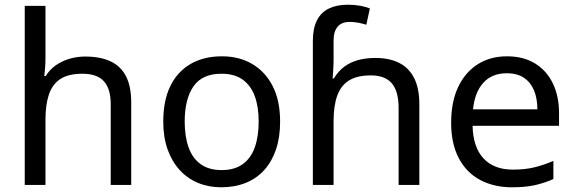

<svg xmlns="http://www.w3.org/2000/svg" viewBox="-20 -785 2444 815"><path d="M173 -537Q173 -518 171.5 -498Q170 -478 168 -462H174Q191 -490 217 -508Q243 -526 275 -535.5Q307 -545 341 -545Q406 -545 449.5 -524.5Q493 -504 515 -461Q537 -418 537 -349V0H450V-343Q450 -408 421 -440Q392 -472 330 -472Q270 -472 236 -449.5Q202 -427 187.5 -383.5Q173 -340 173 -277V0H85V-760H173Z M1169 -269Q1169 -202 1151.5 -150.5Q1134 -99 1101.5 -63Q1069 -27 1022.5 -8.5Q976 10 919 10Q866 10 821 -8.5Q776 -27 743 -63Q710 -99 691.5 -150.5Q673 -202 673 -269Q673 -358 703 -419.5Q733 -481 789 -513.5Q845 -546 922 -546Q995 -546 1050.5 -513.5Q1106 -481 1137.5 -419.5Q1169 -358 1169 -269ZM764 -269Q764 -206 780.5 -159.5Q797 -113 832 -88Q867 -63 921 -63Q975 -63 1010 -88Q1045 -113 1061.5 -159.5Q1078 -206 1078 -269Q1078 -333 1061 -378Q1044 -423 1009.5 -447.5Q975 -472 920 -472Q838 -472 801 -418Q764 -364 764 -269Z M1308 -611Q1308 -665 1325.5 -699Q1343 -733 1376.5 -749Q1410 -765 1456 -765Q1485 -765 1509.5 -760.5Q1534 -756 1550 -749L1535 -680Q1519 -685 1501.5 -688.5Q1484 -692 1464 -692Q1430 -692 1413 -671.5Q1396 -651 1396 -613V-535Q1396 -513 1394.5 -488Q1393 -463 1392 -452H1397Q1416 -483 1441.5 -502Q1467 -521 1500 -530Q1533 -539 1573 -539Q1633 -539 1674.5 -518Q1716 -497 1738 -453.5Q1760 -410 1760 -343V0H1672V-326Q1672 -398 1643 -431.5Q1614 -465 1554 -465Q1496 -465 1461.5 -443.5Q1427 -422 1411.5 -379Q1396 -336 1396 -271V0H1308Z M2132 -546Q2201 -546 2250.5 -516Q2300 -486 2326.5 -431.5Q2353 -377 2353 -304V-251H1986Q1988 -160 2032.5 -112.5Q2077 -65 2157 -65Q2208 -65 2247.5 -74.5Q2287 -84 2329 -102V-25Q2288 -7 2248 1.5Q2208 10 2153 10Q2077 10 2018.5 -21Q1960 -52 1927.5 -113.5Q1895 -175 1895 -264Q1895 -352 1924.5 -415Q1954 -478 2007.5 -512Q2061 -546 2132 -546ZM2131 -474Q2068 -474 2031.5 -433.5Q1995 -393 1988 -321H2261Q2261 -367 2247 -401Q2233 -435 2204.5 -454.5Q2176 -474 2131 -474Z"/></svg>

Font: uhindi05
Style: Book
Weight: 400
Designer: Jelle Bosma - Monotype Design Team
Foundry: Monotype Imaging Inc.
Version: Version 2.003